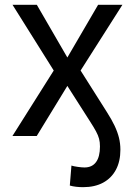

<svg xmlns="http://www.w3.org/2000/svg" viewBox="-20 -566 561 799"><path d="M325.7 212.9Q311 212.9 296.4 211.2Q281.7 209.5 270.5 206.1L277.3 123Q285.6 126 303.2 128.4Q320.8 130.9 331.5 130.9Q363.3 130.9 379.6 108.6Q396 86.4 396 43.5Q396 25.4 392.3 11.5Q388.7 -2.4 379.6 -19.3Q370.6 -36.1 353.5 -62.5L260.3 -208.5L132.8 0H31.7L203.6 -272.5L32.2 -545.9H133.3L260.3 -326.7L388.2 -545.9H489.3L315.4 -272.5L424.8 -99.6Q444.8 -68.4 457 -42.5Q469.2 -16.6 475.1 7.3Q481 31.2 481 57.1Q481 105.5 462.4 140.4Q443.8 175.3 409.2 194.1Q374.5 212.9 325.7 212.9Z"/></svg>

Font: Inter Variable
Style: Regular
Weight: 400
Designer: Rasmus Andersson
Foundry: rsms
Version: Version 4.001;git-9221beed3